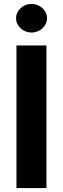

<svg xmlns="http://www.w3.org/2000/svg" viewBox="-20 -960 321 980"><path d="M217 -728H64V0H217ZM62 -867C62 -827 98 -794 141 -794C184 -794 220 -827 220 -867C220 -907 184 -940 141 -940C98 -940 62 -907 62 -867Z"/></svg>

Font: Wafeq
Style: Bold
Weight: 700
Designer: Rasmus Andersson & Azza Alameddine
Foundry: Google & TypeTogether
Version: Version 3.000;FEAKit 1.0